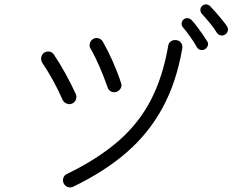

<svg xmlns="http://www.w3.org/2000/svg" viewBox="-20 -859 1054 871"><path d="M312 -12Q300 -6 287.5 -10.5Q275 -15 269 -27Q263 -39 267.5 -52Q272 -65 284 -70Q424 -138 517 -219Q610 -300 664.5 -405.5Q719 -511 743 -651Q745 -665 756 -672Q767 -679 780 -677Q794 -675 801.5 -664.5Q809 -654 807 -640Q781 -488 718.5 -372Q656 -256 555.5 -168.5Q455 -81 312 -12ZM307 -389Q295 -384 282.5 -389Q270 -394 264 -406Q245 -450 220 -495Q195 -540 172 -574Q165 -585 167 -598Q169 -611 179 -619Q190 -627 203.5 -625Q217 -623 224 -612Q250 -574 277 -525Q304 -476 324 -432Q329 -419 324 -406.5Q319 -394 307 -389ZM508 -442Q495 -438 483.5 -444Q472 -450 468 -463Q452 -509 431.5 -556.5Q411 -604 391 -638Q384 -649 387.5 -662Q391 -675 402 -682Q413 -689 426 -685.5Q439 -682 446 -671Q469 -631 491 -581.5Q513 -532 529 -483Q534 -470 527.5 -458.5Q521 -447 508 -442ZM1002 -703Q993 -696 981.5 -698.5Q970 -701 964 -710Q953 -729 932 -754.5Q911 -780 896 -796Q889 -804 889 -814.5Q889 -825 897 -832Q905 -840 916 -839Q927 -838 934 -830Q944 -820 958.5 -803.5Q973 -787 987 -770Q1001 -753 1009 -741Q1016 -731 1013.5 -720Q1011 -709 1002 -703ZM910 -636Q901 -630 890 -632.5Q879 -635 873 -645Q863 -664 843.5 -691.5Q824 -719 810 -735Q803 -743 804 -753.5Q805 -764 813 -771Q822 -778 832.5 -776.5Q843 -775 850 -767Q860 -757 873 -739.5Q886 -722 898.5 -704Q911 -686 919 -673Q926 -664 923 -653Q920 -642 910 -636Z"/></svg>

Font: Zen Maru Gothic
Style: Regular
Weight: 400
Designer: Yoshimichi Ohira
Foundry: Positype
Version: Version 1.002